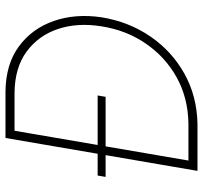

<svg xmlns="http://www.w3.org/2000/svg" viewBox="-40 -700 740 700"><g transform="rotate(-90 330.0 -350.0)"><path d="M35 -335H327L332 -364H40ZM177 -700 57 0H89L209 -700ZM228 0Q330 -2 412 -48Q494 -94 547.5 -172.5Q601 -251 617 -350Q631 -445 603.5 -524Q576 -603 511 -651Q446 -699 346 -700H194L188 -667H342Q434 -666 492.5 -622.5Q551 -579 574.5 -508Q598 -437 584 -350Q570 -260 521.5 -189Q473 -118 399 -76.5Q325 -35 231 -33H80L74 0Z"/></g></svg>

Font: Jost ExtraLight
Style: Italic
Weight: 250
Italic angle: -5°
Version: Version 3.710